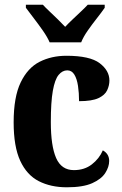

<svg xmlns="http://www.w3.org/2000/svg" viewBox="-20 -786 517 816"><path d="M264 10Q196 10 145 -16Q94 -42 66 -102.5Q38 -163 38 -266Q38 -374 68 -436Q98 -498 148.5 -523.5Q199 -549 262 -549Q362 -549 403.5 -517.5Q445 -486 445 -444Q445 -423 435.5 -402.5Q426 -382 398.5 -369Q371 -356 316 -356Q316 -391 311.5 -421Q307 -451 296 -469Q285 -487 266 -487Q245 -487 229 -467.5Q213 -448 204.5 -400Q196 -352 196 -267Q196 -166 218.5 -114.5Q241 -63 294 -63Q339 -63 370.5 -87.5Q402 -112 417 -147Q444 -132 444 -102Q444 -77 427.5 -51Q411 -25 372 -7.5Q333 10 264 10ZM191 -606Q181 -629 162.5 -655.5Q144 -682 124 -708Q104 -734 90 -753V-766H162Q173 -754 190.5 -737.5Q208 -721 226 -703.5Q244 -686 257 -672Q270 -686 288.5 -703.5Q307 -721 324.5 -737.5Q342 -754 353 -766H425V-753Q412 -734 391.5 -708Q371 -682 352.5 -655.5Q334 -629 325 -606Z"/></svg>

Font: Noto Serif Lao Condensed ExtraBold
Style: Regular
Weight: 800
Width: 3
Designer: Monotype Design Team
Foundry: Monotype Imaging Inc.
Version: Version 2.003; ttfautohint (v1.8.4.7-5d5b)